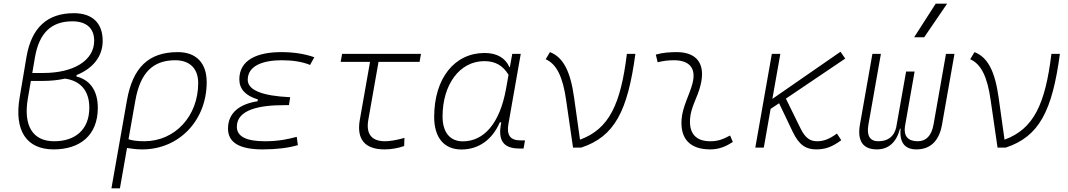

<svg xmlns="http://www.w3.org/2000/svg" viewBox="-20 -815 5899 1060"><path d="M275.9 9.8C418.9 9.8 520 -65.4 520 -219.7C520 -302.7 486.3 -371.6 402.3 -392.6V-400.4C493.2 -437 546.9 -503.4 546.9 -589.4C546.9 -687 490.7 -742.2 387.7 -742.2C239.7 -742.2 153.3 -661.1 126 -499.5L88.4 -276.4C57.6 -94.2 126 9.8 275.9 9.8ZM338.9 -380.9C425.8 -369.1 473.1 -312.5 473.1 -220.7C473.1 -94.7 390.1 -34.7 278.8 -35.2C160.6 -35.2 107.9 -121.1 133.8 -271.5L150.4 -368.2H214.8C259.8 -368.2 301.8 -372.6 338.9 -380.9ZM158.2 -412.1 172.9 -498C195.8 -631.8 262.2 -697.3 379.4 -697.3C457 -697.3 500 -658.7 500 -590.3C500 -481 386.7 -412.1 219.2 -412.1Z M961.9 -527.3C801.3 -527.3 712.9 -443.4 680.7 -260.3L595.2 224.6H642.1L681.2 2C709.5 6.8 737.3 9.8 765.6 9.8C968.3 9.8 1121.1 -149.9 1121.1 -361.3C1121.1 -467.3 1063 -527.3 961.9 -527.3ZM689.5 -46.4 727.1 -259.3C753.9 -412.1 823.2 -482.4 947.3 -482.4C1027.8 -482.4 1074.2 -436.5 1074.2 -356.4C1074.2 -173.3 945.8 -35.2 776.4 -35.2C738.8 -35.2 706.5 -39.6 689.5 -46.4Z M1430.2 9.8C1506.8 9.8 1572.8 1.5 1624.5 -13.7L1618.2 -59.6C1574.2 -47.9 1522.5 -35.2 1441.9 -35.2C1338.9 -35.2 1287.6 -62 1287.6 -115.2C1287.6 -211.9 1418 -234.4 1547.4 -234.4H1575.2L1582 -278.3C1425.8 -285.6 1347.7 -317.9 1347.7 -374.5C1347.7 -454.1 1435.5 -482.4 1535.6 -482.4C1596.7 -482.4 1648.4 -474.1 1691.9 -456.5L1715.3 -499C1660.6 -518.1 1600.1 -527.3 1532.7 -527.3C1402.8 -527.3 1301.3 -485.8 1301.3 -377C1301.3 -323.2 1335.4 -286.6 1403.8 -266.1L1401.9 -255.9C1305.2 -241.2 1238.8 -193.8 1238.8 -105C1238.8 -27.8 1302.2 9.8 1430.2 9.8Z M2103 9.8C2139.2 9.8 2176.3 3.4 2211.4 -8.8L2212.9 -53.7C2169.4 -41.5 2132.8 -35.2 2106 -35.2C2031.7 -35.2 2000 -75.2 2013.2 -152.3L2069.8 -473.6H2296.4L2304.2 -517.6H1868.7L1860.8 -473.6H2022.9L1966.3 -152.3C1947.8 -45.9 1994.6 9.8 2103 9.8Z M2794.9 -444.3H2792.5C2769.5 -495.6 2722.7 -522.5 2655.8 -522.5C2488.3 -522.5 2377 -381.3 2377 -169.4C2377 -55.2 2431.6 10.3 2527.8 10.3C2622.6 10.3 2698.2 -43.9 2739.3 -139.6H2747.6C2726.6 -40.5 2758.3 4.9 2847.2 4.9H2870.6L2878.4 -40H2853.5C2796.9 -40 2775.9 -68.8 2787.1 -131.8L2855 -517.6H2808.1ZM2654.3 -477.5C2713.9 -477.5 2756.3 -453.6 2787.6 -401.9L2773.9 -325.7C2739.3 -130.9 2649.9 -34.7 2535.2 -34.7C2464.8 -34.7 2423.3 -84 2423.3 -171.9C2423.3 -346.2 2516.1 -477.5 2654.3 -477.5Z M3143.6 0H3188.5C3373 -61 3445.3 -201.2 3487.8 -517.6H3440.9C3406.7 -238.3 3342.8 -103 3182.1 -43.9L3149.4 -276.9C3129.4 -419.9 3090.3 -499 3016.1 -527.3L2992.7 -487.8C3052.7 -461.9 3087.4 -390.6 3105.5 -262.2Z M4010.7 -66.9C3967.8 -43.9 3941.9 -35.2 3900.9 -35.2C3823.2 -35.2 3784.2 -77.1 3789.6 -157.7C3793.9 -225.6 3831.1 -275.4 3847.7 -345.2C3877 -463.4 3826.2 -527.3 3715.8 -527.3C3677.2 -527.3 3638.7 -524.4 3600.6 -513.7L3610.8 -471.2C3640.6 -479 3670.4 -482.4 3700.2 -482.4C3786.6 -482.4 3824.7 -438.5 3803.2 -355C3788.1 -293.5 3747.1 -226.1 3742.7 -153.3C3735.8 -46.4 3791.5 9.8 3901.4 9.8C3952.6 9.8 3990.2 -8.3 4025.9 -31.2Z M4149.9 0H4196.8L4234.4 -213.9L4281.2 -245.1L4356.4 -87.4C4392.1 -13.2 4430.2 9.8 4486.8 9.8C4537.6 9.8 4575.7 -4.9 4624.5 -41L4600.6 -77.6C4558.6 -47.4 4528.3 -35.2 4491.2 -35.2C4453.1 -35.2 4425.8 -52.2 4399.4 -106.4L4318.8 -270.5L4646.5 -491.7L4620.1 -529.3L4244.1 -269L4288.1 -517.6H4241.2Z M5039.1 9.8C5116.7 9.8 5165 -37.1 5180.7 -127L5249.5 -517.6H5202.6L5133.8 -127C5123 -66.4 5093.3 -35.2 5046.9 -35.2C4992.7 -35.2 4968.3 -63.5 4976.1 -117.2L5029.3 -419.9H4982.4L4927.7 -111.3C4916 -61 4881.8 -35.2 4829.1 -35.2C4782.2 -35.2 4763.7 -66.4 4774.4 -127L4843.3 -517.6H4796.4L4727.5 -127C4711.9 -37.1 4744.1 9.8 4821.3 9.8C4885.3 9.8 4929.2 -29.3 4948.7 -104.5H4952.1C4944.8 -29.3 4974.6 9.8 5039.1 9.8ZM5026.9 -609.4H5082.5L5209 -794.9H5146Z M5487.3 0H5532.2C5716.8 -61 5789.1 -201.2 5831.5 -517.6H5784.7C5750.5 -238.3 5686.5 -103 5525.9 -43.9L5493.2 -276.9C5473.1 -419.9 5434.1 -499 5359.9 -527.3L5336.4 -487.8C5396.5 -461.9 5431.2 -390.6 5449.2 -262.2Z"/></svg>

Font: Cascadia Code PL ExtraLight
Style: Italic
Weight: 200
Italic angle: -10°
Monospace: yes
Designer: Aaron Bell
Foundry: Saja Typeworks
Version: Version 2404.023